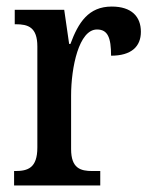

<svg xmlns="http://www.w3.org/2000/svg" viewBox="-20 -566 463 586"><path d="M23 0H286V-44H262C226 -44 197 -52 197 -111V-274C197 -361 221 -476 276 -476C309 -476 319 -451 319 -396C381 -396 410 -424 410 -469C410 -515 382 -546 321 -546C250 -546 219 -497 195 -432H191L176 -536H25V-492H28C66 -492 94 -483 94 -424V-116C94 -53 65 -44 26 -44H23Z"/></svg>

Font: Noto Serif Georgian Condensed Medium
Style: Regular
Weight: 500
Width: 3
Designer: Monotype Design Team, Akaki Razmadze
Foundry: Google LLC
Version: Version 2.003